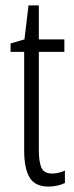

<svg xmlns="http://www.w3.org/2000/svg" viewBox="-20 -677 274 707"><path d="M172 -38Q184 -38 196.5 -41Q209 -44 219 -49V-3Q206 3 191 6.5Q176 10 158 10Q109 10 89 -23.5Q69 -57 69 -123V-486H19V-517L70 -532L85 -657H123V-532H217V-486H123V-126Q123 -81 132.5 -59.5Q142 -38 172 -38Z"/></svg>

Font: Noto Sans Myanmar ExtraCondensed Light
Style: Regular
Weight: 300
Width: 2
Designer: Monotype Design Team
Foundry: Monotype Imaging Inc.
Version: Version 2.107; ttfautohint (v1.8.4.7-5d5b)